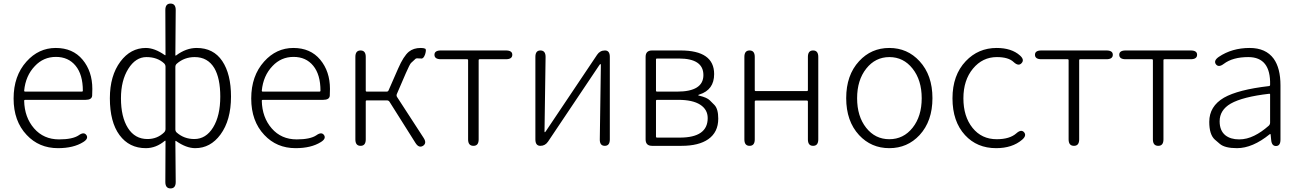

<svg xmlns="http://www.w3.org/2000/svg" viewBox="-20 -815 7262 1073"><path d="M304 13Q198 13 129 -61Q56 -138 56 -264.5Q56 -391 128 -471Q196 -547 291.5 -547Q387 -547 441.5 -481.5Q496 -416 496 -318Q496 -299 495 -280Q493 -257 458 -257H120Q115 -257 115 -252Q117 -159 170.5 -97.5Q224 -36 310 -36Q386 -36 420 -59Q449 -80 463 -60Q476 -40 445 -21Q391 13 304 13ZM115 -308Q115 -303 120 -303H438Q443 -303 443 -308Q443 -398 402.5 -447.5Q362 -497 292.5 -497Q223 -497 175 -446Q123 -392 115 -308Z M933 238Q904 238 904 202L905 -26Q905 -31 901 -28Q852 13 795 13Q702 13 648 -60Q594 -133 594 -266Q594 -392 653 -471Q710 -547 795 -547Q844 -547 901 -507Q905 -504 905 -509L904 -759Q904 -795 933 -795Q962 -795 962 -759L960 -507Q960 -502 964 -505Q1020 -547 1079 -547Q1173 -547 1222 -474Q1271 -401 1271 -275Q1271 -143 1212 -63Q1156 13 1071 13Q1021 13 964 -27Q960 -30 960 -25L962 202Q962 238 933 238ZM804 -38Q859 -38 897 -75Q905 -83 905 -94V-442Q905 -453 897 -461Q859 -496 798.5 -496Q738 -496 697 -430.5Q656 -365 656 -266Q656 -161 695 -99.5Q734 -38 804 -38ZM1066 -38Q1131 -38 1171 -103Q1211 -168 1211 -275Q1211 -377 1178 -434Q1141 -496 1068 -496Q1010 -496 968 -459Q960 -452 960 -441V-92Q960 -81 968 -74Q1009 -38 1066 -38Z M1632 13Q1526 13 1457 -61Q1384 -138 1384 -264.5Q1384 -391 1456 -471Q1524 -547 1619.5 -547Q1715 -547 1769.5 -481.5Q1824 -416 1824 -318Q1824 -299 1823 -280Q1821 -257 1786 -257H1448Q1443 -257 1443 -252Q1445 -159 1498.5 -97.5Q1552 -36 1638 -36Q1714 -36 1748 -59Q1777 -80 1791 -60Q1804 -40 1773 -21Q1719 13 1632 13ZM1443 -308Q1443 -303 1448 -303H1766Q1771 -303 1771 -308Q1771 -398 1730.5 -447.5Q1690 -497 1620.5 -497Q1551 -497 1503 -446Q1451 -392 1443 -308Z M1995 0Q1966 0 1966 -36V-497Q1966 -533 1995 -533Q2024 -533 2024 -497V-308Q2024 -303 2029 -303H2141Q2149 -303 2152 -311L2205 -432Q2235 -501 2265 -526Q2291 -547 2331 -547Q2348 -547 2356 -543Q2364 -539 2356 -512Q2347 -486 2334 -488Q2329 -489 2312 -489Q2306 -489 2303 -487Q2290 -475 2277 -463Q2270 -456 2248 -406L2198 -290Q2194 -281 2199 -273L2347 -45Q2367 -15 2344 0Q2321 14 2302 -16L2157 -246Q2152 -254 2142 -254H2029Q2024 -254 2024 -249V-36Q2024 0 1995 0Z M2626 0Q2596 0 2596 -36V-479Q2596 -484 2591 -484H2444Q2408 -484 2408 -509Q2408 -533 2444 -533H2807Q2843 -533 2843 -509Q2843 -484 2807 -484H2660Q2655 -484 2655 -479V-36Q2655 0 2626 0Z M3000 0Q2972 0 2972 -36V-497Q2972 -533 3000 -533Q3029 -533 3029 -497L3023 -81Q3023 -76 3025 -76Q3027 -76 3032 -84L3317 -509Q3333 -533 3361 -533Q3388 -533 3388 -497V-36Q3388 0 3360 0Q3331 0 3332 -37L3338 -452Q3338 -457 3335.5 -457Q3333 -457 3328 -449L3043 -24Q3027 0 3000 0Z M3624 0Q3588 0 3588 -36V-497Q3588 -533 3624 -533H3783Q3971 -533 3971 -401Q3971 -313 3889 -287Q3882 -285 3882 -283Q3882 -281 3889 -280Q3931 -270 3947 -254Q3959 -241 3972 -229Q3994 -207 3994 -152Q3994 -76 3938 -37Q3885 0 3789 0ZM3646 -51Q3646 -46 3651 -46H3779Q3935 -46 3935 -155Q3935 -203 3893 -230Q3851 -257 3771 -257H3651Q3646 -257 3646 -252ZM3646 -308Q3646 -303 3651 -303H3764Q3911 -303 3911 -395.5Q3911 -488 3774 -488H3651Q3646 -488 3646 -483Z M4169 0Q4140 0 4140 -36V-497Q4140 -533 4169 -533Q4198 -533 4198 -497V-311Q4198 -306 4203 -306H4490Q4495 -306 4495 -311V-497Q4495 -533 4524 -533Q4553 -533 4553 -497V-36Q4553 0 4524 0Q4495 0 4495 -36V-248Q4495 -253 4490 -253H4203Q4198 -253 4198 -248V-36Q4198 0 4169 0Z M4781 -60Q4709 -138 4709 -266.5Q4709 -395 4781 -473Q4849 -547 4950 -547Q5051 -547 5119 -473Q5191 -395 5191 -266.5Q5191 -138 5119 -60Q5051 13 4950 13Q4849 13 4781 -60ZM4820.5 -101Q4871 -37 4950 -37Q5029 -37 5080 -101Q5131 -165 5131 -266Q5131 -367 5080 -431.5Q5029 -496 4950.5 -496Q4872 -496 4821 -431.5Q4770 -367 4770 -266Q4770 -165 4820.5 -101Z M5547 13Q5440 13 5373 -60Q5303 -136 5303 -265.5Q5303 -395 5377 -473Q5447 -547 5550 -547Q5633 -547 5680 -505Q5707 -481 5689 -462Q5672 -443 5645 -468Q5616 -496 5551 -496Q5471 -496 5417.5 -431.5Q5364 -367 5364 -265.5Q5364 -164 5415 -100.5Q5466 -37 5550 -37Q5623 -37 5660 -70Q5687 -94 5703 -76Q5719 -57 5692 -34Q5637 13 5547 13Z M5982 0Q5952 0 5952 -36V-479Q5952 -484 5947 -484H5800Q5764 -484 5764 -509Q5764 -533 5800 -533H6163Q6199 -533 6199 -509Q6199 -484 6163 -484H6016Q6011 -484 6011 -479V-36Q6011 0 5982 0Z M6453 0Q6423 0 6423 -36V-479Q6423 -484 6418 -484H6271Q6235 -484 6235 -509Q6235 -533 6271 -533H6634Q6670 -533 6670 -509Q6670 -484 6634 -484H6487Q6482 -484 6482 -479V-36Q6482 0 6453 0Z M6893 13Q6825 13 6797 -11Q6783 -23 6769 -35Q6738 -63 6738 -134Q6738 -221 6820 -269Q6899 -314 7072 -334Q7078 -335 7078 -341Q7082 -496 6956 -496Q6869 -496 6819 -458Q6790 -436 6775 -456Q6761 -476 6791 -497Q6865 -547 6964 -547Q7054 -547 7098 -487Q7136 -434 7136 -338V-35Q7136 0 7112 1Q7087 2 7084 -33L7081 -63Q7080 -68 7076 -65Q6980 13 6893 13ZM6905 -36Q6948 -36 6990 -57Q7029 -76 7070 -112Q7078 -119 7078 -130V-287Q7078 -292 7073 -291Q6925 -274 6858 -236Q6796 -200 6796 -137Q6796 -85 6828 -59Q6857 -36 6905 -36Z"/></svg>

Font: Resource Han Rounded JP Light
Style: Regular
Weight: 300
Designer: Cyano Hao (round all glyphs); Ryoko NISHIZUKA 西塚涼子 (kana, bopomofo & ideographs); Paul D. Hunt (Latin, Greek & Cyrillic)
Foundry: Cyano Hao
Version: 0.990